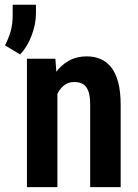

<svg xmlns="http://www.w3.org/2000/svg" viewBox="-59 -770 569 790"><path d="M177.2 -415.5V0H51.8V-528.3H168.9ZM156.7 -282.7 120.6 -282.2Q119.6 -340.3 132.1 -387.5Q144.5 -434.6 168 -468.3Q191.4 -502 224.1 -520Q256.8 -538.1 297.4 -538.1Q328.6 -538.1 354.2 -527.3Q379.9 -516.6 398.4 -493.2Q417 -469.7 427.2 -431.6Q437.5 -393.6 437.5 -338.4V0H312V-339.4Q312 -375 304.4 -395.3Q296.9 -415.5 282.5 -424.1Q268.1 -432.6 245.6 -432.6Q224.6 -432.6 208 -421.1Q191.4 -409.7 179.9 -388.9Q168.5 -368.2 162.6 -341.1Q156.7 -314 156.7 -282.7ZM88.9 -750.5V-714.8Q88.9 -670.4 71 -623.5Q53.2 -576.7 23.9 -545.9L-38.6 -583.5Q-23.9 -610.8 -15.4 -640.1Q-6.8 -669.4 -6.8 -709V-750.5Z"/></svg>

Font: Roboto Condensed SemiBold
Style: Regular
Weight: 600
Designer: Christian Robertson
Foundry: Google
Version: Version 3.008; 2023